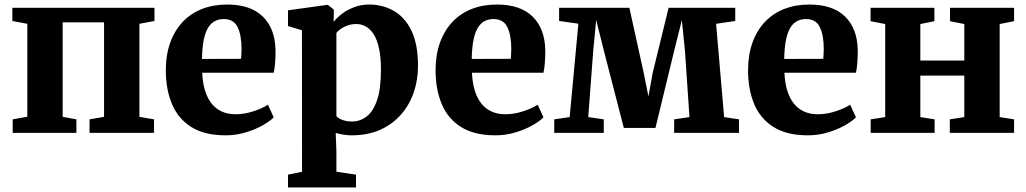

<svg xmlns="http://www.w3.org/2000/svg" viewBox="-20 -586 4528 847"><path d="M36 0V-59.5L100.5 -71V-481L34.5 -493.5V-551.5H661.5V-493.5L595 -481V-70.5L659.5 -59.5V0H375V-59.5L439 -70.5V-487.5H256.5V-70.5L317 -59.5V0Z M975.5 11Q882.5 11 824.2 -25.5Q766 -62 738.8 -126.8Q711.5 -191.5 711.5 -275.5Q711.5 -344 731 -398Q750.5 -452 786 -489.5Q821.5 -527 871.2 -546.5Q921 -566 982 -566Q1085 -566 1139.2 -513.2Q1193.5 -460.5 1195.5 -365Q1195.5 -332 1193.5 -307.5Q1191.5 -283 1187.5 -265H872Q874 -220.5 884.5 -186.5Q895 -152.5 913.5 -129.2Q932 -106 958.5 -94Q985 -82 1019.5 -82Q1059 -82 1099.2 -95.5Q1139.5 -109 1162 -124L1187.5 -68.5Q1172 -52 1139.5 -33.5Q1107 -15 1064.2 -2Q1021.5 11 975.5 11ZM871 -326 1043.5 -326.5Q1044 -337.5 1044.8 -348.2Q1045.5 -359 1045.5 -370Q1045.5 -430.5 1028.2 -466.2Q1011 -502 967 -502Q947 -502 930 -494Q913 -486 900 -466.8Q887 -447.5 879.5 -413.2Q872 -379 871 -326Z M1250.5 241V184.5L1312.5 171.5L1312 -452.5L1250.5 -471V-540.5L1423 -564.5H1426.5L1452.5 -544L1452 -489.5Q1465.5 -507.5 1488.5 -525Q1511.5 -542.5 1542 -554.2Q1572.5 -566 1608.5 -566Q1668 -566 1717 -538.2Q1766 -510.5 1795 -450.8Q1824 -391 1824 -295Q1824 -233 1805 -177.8Q1786 -122.5 1748.5 -80Q1711 -37.5 1656.8 -13.2Q1602.5 11 1531 11Q1512.5 11 1492.5 7.5Q1472.5 4 1461 0.5L1464 80.5V171.5L1550.5 184.5V241ZM1533 -50Q1568.5 -50 1597.5 -72.2Q1626.5 -94.5 1643.5 -144.5Q1660.5 -194.5 1660.5 -278Q1660.5 -332 1652.5 -370.2Q1644.5 -408.5 1629.8 -432.8Q1615 -457 1595 -468.5Q1575 -480 1552 -480Q1531.5 -480 1514.2 -474Q1497 -468 1484 -459Q1471 -450 1464 -441V-74Q1471 -64.5 1489.8 -57.2Q1508.5 -50 1533 -50Z M2165.5 11Q2072.5 11 2014.2 -25.5Q1956 -62 1928.8 -126.8Q1901.5 -191.5 1901.5 -275.5Q1901.5 -344 1921 -398Q1940.5 -452 1976 -489.5Q2011.5 -527 2061.2 -546.5Q2111 -566 2172 -566Q2275 -566 2329.2 -513.2Q2383.5 -460.5 2385.5 -365Q2385.5 -332 2383.5 -307.5Q2381.5 -283 2377.5 -265H2062Q2064 -220.5 2074.5 -186.5Q2085 -152.5 2103.5 -129.2Q2122 -106 2148.5 -94Q2175 -82 2209.5 -82Q2249 -82 2289.2 -95.5Q2329.5 -109 2352 -124L2377.5 -68.5Q2362 -52 2329.5 -33.5Q2297 -15 2254.2 -2Q2211.5 11 2165.5 11ZM2061 -326 2233.5 -326.5Q2234 -337.5 2234.8 -348.2Q2235.5 -359 2235.5 -370Q2235.5 -430.5 2218.2 -466.2Q2201 -502 2157 -502Q2137 -502 2120 -494Q2103 -486 2090 -466.8Q2077 -447.5 2069.5 -413.2Q2062 -379 2061 -326Z M2425 0V-59.5L2493 -69.5L2531.5 -481.5L2446.5 -493.5V-551.5H2756.5L2819.5 -265.5L2840.5 -160.5L2859.5 -265.5L2929.5 -551.5H3223.5V-493.5L3139 -481L3174.5 -69.5L3240 -59.5V0H2954V-59.5L3021.5 -69.5L3002 -358L2988 -497.5L2953.5 -359.5L2871.5 -21.5H2732L2644 -362L2610 -498L2597 -362L2575 -69.5L2643.5 -59.5V0Z M3544 11Q3451 11 3392.8 -25.5Q3334.5 -62 3307.2 -126.8Q3280 -191.5 3280 -275.5Q3280 -344 3299.5 -398Q3319 -452 3354.5 -489.5Q3390 -527 3439.8 -546.5Q3489.5 -566 3550.5 -566Q3653.5 -566 3707.8 -513.2Q3762 -460.5 3764 -365Q3764 -332 3762 -307.5Q3760 -283 3756 -265H3440.5Q3442.5 -220.5 3453 -186.5Q3463.5 -152.5 3482 -129.2Q3500.5 -106 3527 -94Q3553.5 -82 3588 -82Q3627.5 -82 3667.8 -95.5Q3708 -109 3730.5 -124L3756 -68.5Q3740.5 -52 3708 -33.5Q3675.5 -15 3632.8 -2Q3590 11 3544 11ZM3439.5 -326 3612 -326.5Q3612.5 -337.5 3613.2 -348.2Q3614 -359 3614 -370Q3614 -430.5 3596.8 -466.2Q3579.5 -502 3535.5 -502Q3515.5 -502 3498.5 -494Q3481.5 -486 3468.5 -466.8Q3455.5 -447.5 3448 -413.2Q3440.5 -379 3439.5 -326Z M3821 0V-59.5L3885 -69.5V-480L3820.5 -492.5V-551.5H4102V-492.5L4040 -480V-319H4234V-480L4171 -492.5V-551.5H4453.5V-492.5L4390 -480V-69.5L4453.5 -59.5V0H4170V-59.5L4234 -69.5V-252.5H4040V-69.5L4103 -59.5V0Z"/></svg>

Font: Merriweather 28pt ExtraBold
Style: Regular
Weight: 800
Version: Version 2.100